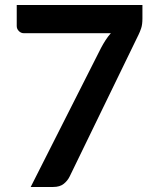

<svg xmlns="http://www.w3.org/2000/svg" viewBox="-20 -743 620 763"><path d="M546 -723V-669.5Q546 -645.5 541 -630.8Q536 -616 531 -606L257 -42Q248.5 -24.5 233 -12.2Q217.5 0 191.5 0H102L381.5 -552.5Q390.5 -569.5 399.8 -583.8Q409 -598 420.5 -611H75Q63.5 -611 55 -619.5Q46.5 -628 46.5 -639.5V-723Z"/></svg>

Font: Lato
Style: Bold
Weight: 700
Designer: Lukasz Dziedzic
Foundry: tyPoland Lukasz Dziedzic
Version: Version 2.007; 2014-02-27